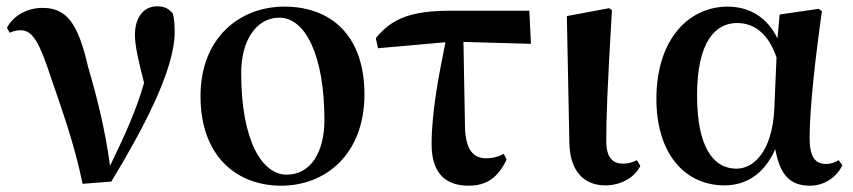

<svg xmlns="http://www.w3.org/2000/svg" viewBox="-20 -573 2707 609"><path d="M242 10 333 3C427 -152 534 -348 534 -471C534 -496 533 -511 528 -531C514 -546 501 -553 479 -553C433 -553 408 -515 408 -462C408 -429 419 -380 437 -310C411 -220 375 -142 329 -47C314 -161 286 -271 259 -362C227 -503 189 -548 115 -548C69 -548 24 -526 2 -485L11 -469C21 -474 32 -477 46 -477C84 -477 106 -436 142 -326C176 -226 216 -117 242 10Z M872 16C1012 16 1136 -83 1136 -274C1136 -458 1032 -552 882 -552C740 -552 616 -453 616 -268C616 -76 732 16 872 16ZM889 -19C814 -19 745 -121 745 -342C745 -446 794 -517 866 -517C948 -517 1009 -398 1009 -193C1009 -92 967 -19 889 -19Z M1466 16C1525 16 1560 -11 1587 -67L1578 -85C1561 -76 1544 -71 1522 -71C1483 -71 1458 -95 1455 -166L1450 -440L1664 -434L1659 -539H1410C1285 -539 1223 -515 1172 -452L1179 -420L1393 -439C1373 -340 1349 -220 1349 -115C1349 -20 1397 16 1466 16Z M1900 15C1956 15 1997 -16 2011 -47L2000 -65C1988 -59 1975 -54 1956 -54C1926 -54 1903 -70 1903 -126C1903 -197 1906 -288 1921 -541L1912 -547L1778 -522L1786 -119C1788 -29 1833 15 1900 15Z M2278 15C2340 15 2402 -15 2439 -100C2454 -18 2486 16 2549 16C2597 16 2635 -13 2652 -49L2640 -65C2628 -58 2617 -53 2600 -53C2565 -53 2548 -76 2548 -135C2548 -229 2566 -389 2587 -537L2577 -545L2453 -527L2446 -451C2415 -516 2359 -552 2288 -552C2165 -552 2062 -449 2062 -259C2062 -86 2152 15 2278 15ZM2443 -391 2436 -227C2429 -90 2369 -38 2316 -38C2241 -38 2191 -109 2191 -270C2191 -441 2249 -500 2318 -500C2369 -500 2416 -470 2443 -391Z"/></svg>

Font: Noto Serif CJK TC
Style: Bold
Weight: 700
Designer: Ryoko NISHIZUKA 西塚涼子 (kana & ideographs); Frank Grießhammer (Latin, Greek & Cyrillic); Wenlong ZHANG 张文龙 (bopomofo); San
Foundry: Adobe
Version: Version 2.001;hotconv 1.1.0;makeotfexe 2.6.0